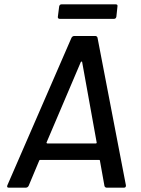

<svg xmlns="http://www.w3.org/2000/svg" viewBox="-20 -866 651 886"><path d="M462 -8 441 -125Q441 -128 438 -128H165Q162 -128 161 -125L112 -8Q107 0 99 0H20Q15 0 13.5 -3Q12 -6 14 -11L310 -692Q315 -700 323 -700H420Q423 -700 426 -698Q429 -696 430 -692L561 -11V-9Q561 0 552 0H472Q469 0 466 -2Q463 -4 462 -8ZM199 -204H422Q424 -204 425.5 -205.5Q427 -207 426 -209L359 -580Q359 -582 357 -582Q355 -582 353 -580L195 -209Q194 -207 195.5 -205.5Q197 -204 199 -204ZM247 -789 253 -836Q255 -846 264 -846H514Q524 -846 522 -836L517 -789Q515 -779 506 -779H255Q251 -779 248.5 -782Q246 -785 247 -789Z"/></svg>

Font: Barlow Medium
Style: Italic
Weight: 500
Italic angle: -7°
Designer: Jeremy Tribby
Foundry: Tribby Type
Version: Version 1.408